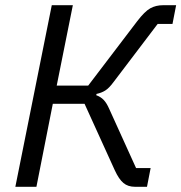

<svg xmlns="http://www.w3.org/2000/svg" viewBox="-20 -718 697 738"><path d="M39 0 179 -698H260L198 -389H319L507 -636Q536 -674 557.5 -686Q579 -698 607 -698H657L643 -626H586L416 -402Q399 -379 384.5 -370Q370 -361 351 -357L350 -352Q367 -346 378.5 -334Q390 -322 400 -299L503 -72H559L545 0H499Q472 0 454.5 -14.5Q437 -29 421 -64L305 -319H183L120 0Z"/></svg>

Font: IBM Plex Sans
Style: Italic
Weight: 400
Italic angle: -11.31°
Designer: Mike Abbink, Paul van der Laan, Pieter van Rosmalen
Foundry: Bold Monday
Version: Version 3.201